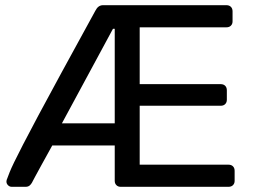

<svg xmlns="http://www.w3.org/2000/svg" viewBox="-20 -720 976 740"><path d="M25.2 0Q17 0 10.9 -6.1Q4.8 -12.2 4.8 -20.4Q4.8 -26 8.3 -33.1Q11.8 -43 17.3 -56.7Q22.8 -70.4 34.8 -95.3Q46.8 -120.3 69 -163.2Q91.1 -206 127.1 -273.6Q163.1 -341.2 217.4 -440.7Q271.8 -540.1 347.4 -678.4Q352.9 -689.4 360.2 -694.7Q367.6 -700 377 -700H852.6Q863.6 -700 869.9 -693.6Q876.3 -687.3 876.3 -676.3V-637.6Q876.3 -627.4 869.9 -621.1Q863.6 -614.7 852.6 -614.7H518.4V-395.7H830.6Q841.6 -395.7 847.9 -389.3Q854.3 -382.9 854.3 -371.9V-335.4Q854.3 -325.2 847.9 -318.8Q841.6 -312.4 830.6 -312.4H518.4V-85.3H860.6Q871.6 -85.3 877.9 -78.9Q884.3 -72.6 884.3 -61.6V-22.9Q884.3 -12.7 877.9 -6.4Q871.6 0 860.6 0H445.1Q434.9 0 428.6 -6.4Q422.2 -12.7 422.2 -22.9V-159.3H181.4Q154 -109.8 138.4 -81.4Q122.8 -53 115.7 -39.7Q108.7 -26.4 106.5 -22.4Q104.3 -18.4 103.7 -16.9Q99.9 -9.7 94 -4.8Q88 0 78.6 0ZM218.6 -244.6H422.2V-609H415.4Z"/></svg>

Font: Rubik Light
Style: Regular
Weight: 300
Designer: Hubert and Fischer
Foundry: Hubert and Fischer
Version: Version 2.300;gftools[0.9.30]